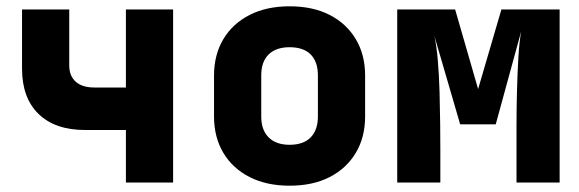

<svg xmlns="http://www.w3.org/2000/svg" viewBox="-20 -580 1840 610"><path d="M380 0V-167H250Q155 -167 102.5 -218Q50 -269 50 -362V-550H200V-372Q200 -339 220.5 -320.5Q241 -302 280 -302H380V-550H530V0Z M900 10Q827 10 773 -17.5Q719 -45 689.5 -94.5Q660 -144 660 -210V-340Q660 -406 689.5 -455.5Q719 -505 773 -532.5Q827 -560 900 -560Q974 -560 1027.5 -532.5Q1081 -505 1110.5 -455.5Q1140 -406 1140 -340V-210Q1140 -144 1110.5 -94.5Q1081 -45 1027.5 -17.5Q974 10 900 10ZM900 -120Q944 -120 967 -143.5Q990 -167 990 -210V-340Q990 -384 967 -407Q944 -430 900 -430Q857 -430 833.5 -407Q810 -384 810 -340V-210Q810 -167 833.5 -143.5Q857 -120 900 -120Z M1242 0V-550H1426L1499 -297L1573 -550H1758V0H1621V-100Q1621 -133 1621 -184Q1621 -235 1622.5 -291.5Q1624 -348 1627 -398.5Q1630 -449 1636 -481L1555 -185H1442L1360 -466Q1367 -435 1371 -388Q1375 -341 1376.5 -288Q1378 -235 1378.5 -185.5Q1379 -136 1379 -100V0Z"/></svg>

Font: JetBrains Mono NL ExtraBold
Style: Regular
Weight: 800
Designer: Philipp Nurullin, Konstantin Bulenkov
Foundry: JetBrains
Version: Version 2.304; ttfautohint (v1.8.4.7-5d5b)